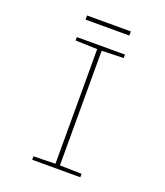

<svg xmlns="http://www.w3.org/2000/svg" viewBox="-152 -947 904 1050"><g transform="rotate(20 300.0 -422.0)"><path d="M160 0V-20L287 -23V-690L160 -694V-714H440V-694L313 -690V-23L440 -20V0ZM172 -820V-844H427V-820Z"/></g></svg>

Font: Noto Sans Mono Thin
Style: Regular
Weight: 100
Designer: Monotype Design Team
Foundry: Monotype Imaging Inc.
Version: Version 2.014